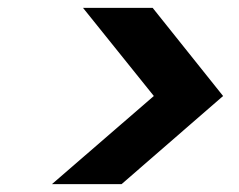

<svg xmlns="http://www.w3.org/2000/svg" viewBox="-20 -600 607 488"><path d="M191 -580H368L547 -356L289 -132H112L371 -356Z"/></svg>

Font: Fz Poppins SemBd
Style: Italic
Weight: 600
Italic angle: -10°
Designer: Ninad Kale (Devanagari), Jonny Pinhorn (Latin)
Foundry: Indian Type Foundry
Version: Vit hóa bi Vntype.Com & FontZin.Com